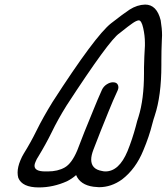

<svg xmlns="http://www.w3.org/2000/svg" viewBox="-20 -820 729 840"><path d="M587 -731Q576 -730 558 -717Q547 -710 502 -674Q458 -645 271 -358Q233 -297 206 -241Q181 -190 147 -134Q141 -126 135 -111Q131 -102 131 -95Q131 -70 178 -70H189Q233 -70 263.5 -87.5Q294 -105 318 -162Q345 -234 389 -340Q407 -385 426 -427Q433 -442 447 -451Q461 -460 474 -460Q490 -460 495 -450Q498 -445 498 -438Q498 -432 495 -425Q474 -380 454 -330Q420 -247 389 -166Q379 -140 379 -122Q379 -80 426 -72Q434 -70 441 -70Q501 -70 538 -159Q559 -211 574 -267Q580 -292 586 -309Q610 -386 610 -499V-525Q611 -572 614 -620V-633Q614 -664 606.5 -697.5Q599 -731 587 -731ZM615 -800Q666 -800 683 -731Q689 -695 689 -665Q689 -654 688 -643Q686 -598 686 -552V-535Q686 -401 657 -314Q652 -300 646 -277Q633 -224 607 -162Q574 -81 514 -35Q467 -1 413 -1L389 -3Q331 -11 313 -54Q295 -38 273 -27Q213 0 150 0Q77 0 60 -42Q57 -53 57 -65Q57 -89 69 -118Q76 -135 84 -148Q115 -198 139 -247Q168 -306 210 -374Q397 -664 466 -718Q521 -761 547 -778Q580 -799 615 -800Z"/></svg>

Font: Bubblez Graffiti
Style: Italic
Weight: 400
Italic angle: -22.5°
Designer: GGBotNet
Foundry: GGBotNet
Version: 1.00